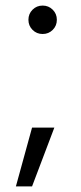

<svg xmlns="http://www.w3.org/2000/svg" viewBox="-20 -532 290 689"><path d="M133 -410Q111.5 -410 96.8 -424.8Q82 -439.5 82 -461Q82 -482.5 96.8 -497.2Q111.5 -512 133 -512Q154.5 -512 169.2 -497.2Q184 -482.5 184 -461Q184 -439.5 169.2 -424.8Q154.5 -410 133 -410ZM37 137 95 -74H175L95 137Z"/></svg>

Font: Red Hat Display VF
Style: Regular
Weight: 300
Designer: Pentagram, MCKL
Foundry: Pentagram, MCKL
Version: Version 1.023